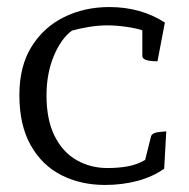

<svg xmlns="http://www.w3.org/2000/svg" viewBox="-20 -517 537 545"><path d="M452 -144 446 -38Q413 -15 370 -3.5Q327 8 278 8Q209 8 154 -20Q99 -48 67 -105Q35 -162 35 -247Q35 -329 69.5 -384.5Q104 -440 162 -468.5Q220 -497 290 -497Q380 -497 448 -453L427 -343Q423 -343 412.5 -343.5Q402 -344 393 -347.5Q384 -351 384 -359V-431Q366 -437 337.5 -441Q309 -445 285 -445Q259 -445 232 -440.5Q205 -436 184 -430Q153 -407 132.5 -357.5Q112 -308 112 -246Q112 -177 135 -131Q158 -85 197.5 -62.5Q237 -40 285 -40Q317 -40 343.5 -45Q370 -50 392 -63L409 -131Q413 -140 430 -142Q447 -144 452 -144Z"/></svg>

Font: Mate SC
Style: Regular
Weight: 400
Designer: Eduardo Rodriguez Tunni
Foundry: Eduardo Rodriguez Tunni
Version: Version 1.003; ttfautohint (v1.8.4.7-5d5b);gftools[0.9.24]